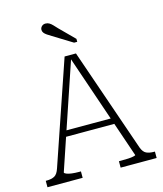

<svg xmlns="http://www.w3.org/2000/svg" viewBox="-133 -1030 959 1128"><g transform="rotate(-15 346.0 -466.0)"><path d="M188 -294H496L505 -258H181ZM336 -708 347 -704 129 -59Q129 -54 141 -49Q153 -44 172.5 -41.5Q192 -39 216 -39H228V0H14V-39H19Q49 -39 67.5 -49Q86 -59 97 -93L310 -716H379L597 -85Q608 -56 626.5 -47.5Q645 -39 673 -39H678V0H459V-39H473Q496 -39 516 -40Q536 -41 548.5 -44Q561 -47 561 -49ZM316 -886Q304 -899 294 -909.5Q284 -920 274 -926Q264 -932 251 -932Q237 -932 228 -923Q219 -914 219 -902Q219 -892 225 -884Q231 -876 242 -868.5Q253 -861 268 -852L385 -780H404V-798Z"/></g></svg>

Font: Roboto Serif Thin
Style: Regular
Weight: 250
Designer: Greg Gazdowicz
Foundry: Commercial Type
Version: Version 1.004